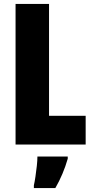

<svg xmlns="http://www.w3.org/2000/svg" viewBox="-20 -734 468 975"><path d="M59 0V-714H229V-146H415V0ZM324 72Q301 152 261 221H152V207Q156 190 160 163Q164 136 167 108.5Q170 81 170 61H324Z"/></svg>

Font: Noto Sans Thai Looped ExtraCondensed Black
Style: Regular
Weight: 900
Width: 2
Designer: Sasikarn Vongin, Ben Mitchell
Foundry: The Fontpad Ltd
Version: Version 1.001; ttfautohint (v1.8.4.7-5d5b)